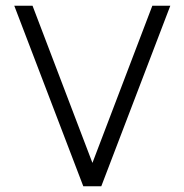

<svg xmlns="http://www.w3.org/2000/svg" viewBox="-20 -653 644 673"><path d="M94 -633 304 -82 514 -633H577L335 0H272L30 -633Z"/></svg>

Font: Linear
Style: Regular
Weight: 400
Designer: Braydon G. Fuller
Foundry: Braydon G. Fuller
Version: Version 1.000;PS 001.000;hotconv 1.0.38